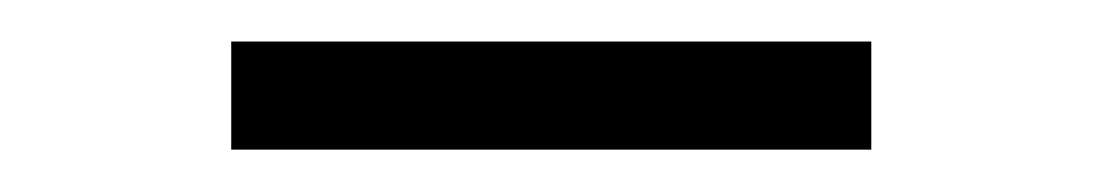

<svg xmlns="http://www.w3.org/2000/svg" viewBox="-20 -599 528 92"><path d="M90.8 -527.3H397.5V-579.1H90.8Z"/></svg>

Font: Abhaya Libre
Style: Bold
Weight: 700
Designer: Pushpananda Ekanayake, Sol Matas, Pathum Egodawatta
Foundry: Mooniak
Version: Version 1.050 ; ttfautohint (v1.6)